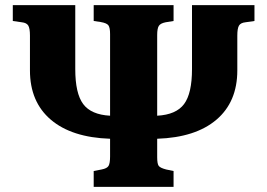

<svg xmlns="http://www.w3.org/2000/svg" viewBox="-20 -730 1044 750"><path d="M346 0V-62L377 -68Q398 -72 404 -82Q410 -92 410 -119V-188Q260 -193 178.5 -262.5Q97 -332 97 -455V-591Q97 -619 90.5 -630Q84 -641 65 -643L30 -648V-710H274V-460Q274 -365 305 -323.5Q336 -282 410 -278V-597Q410 -622 403.5 -631Q397 -640 373 -644L346 -648V-710H658V-648L627 -643Q607 -639 600.5 -629Q594 -619 594 -593V-278Q668 -282 699 -323.5Q730 -365 730 -460V-710H974V-648L939 -643Q920 -641 913.5 -630Q907 -619 907 -591V-455Q907 -332 825.5 -262.5Q744 -193 594 -188V-116Q594 -90 600 -82Q606 -74 629 -68L658 -62V0Z"/></svg>

Font: Literata 36pt ExtraBold
Style: Regular
Weight: 800
Designer: Latin by Veronika Burian and Jose Scaglione. Greek by Irene Vlachou. Cyrillic by Vera Evstafieva.
Foundry: TypeTogether
Version: Version 3.002